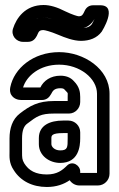

<svg xmlns="http://www.w3.org/2000/svg" viewBox="-20 -715 476 766"><path d="M300 -308V-328C300 -347 297 -369 275 -391C261 -407 242 -413 221 -413C182 -413 154 -393 141 -366H72C86 -412 138 -457 216 -457C298 -457 367 -403 367 -341V-25H300V-31C300 -55 269 -76 247 -54C229 -36 208 -19 167 -19C123 -19 95 -34 77 -63C68 -78 68 -86 68 -109V-163C68 -194 75 -212 89 -222C127 -251 142 -262 196 -262H255C280 -262 300 -283 300 -308ZM297 25H370C396 25 417 4 417 -22V-341C417 -441 314 -507 216 -507C112 -507 36 -442 21 -367C19 -357 19 -345 26 -335C36 -320 53 -316 65 -316H147C166 -316 177 -327 184 -340C190 -351 195 -363 221 -363C232 -363 236 -360 238 -357C253 -340 250 -350 250 -328V-312H196C132 -312 99 -293 59 -262C29 -239 18 -202 18 -163V-109C18 -92 15 -65 35 -36C62 7 109 31 167 31C205 31 235 20 258 4C266 16 280 25 297 25ZM253 -234H231C181 -234 135 -216 135 -164V-140C135 -94 177 -65 220 -65C294 -65 300 -131 300 -163V-187C300 -213 279 -234 253 -234ZM231 -184H250V-163C250 -127 250 -115 220 -115C197 -115 185 -130 185 -140V-164C185 -174 187 -184 231 -184ZM313 -603C336 -609 349 -626 357 -639C352 -629 347 -619 346 -618C339 -609 330 -605 313 -603ZM133 -643C128 -642 121 -639 118 -637C122 -639 127 -642 133 -643ZM188 -639C175 -643 164 -645 153 -645C162 -645 174 -644 188 -639ZM294 -650C290 -650 269 -656 240 -670C209 -686 180 -695 154 -695C80 -695 45 -642 32 -601C23 -574 44 -548 72 -548H91C112 -548 121 -561 127 -572C134 -586 134 -595 153 -595C158 -595 180 -590 213 -576C239 -565 273 -552 303 -552C337 -552 367 -563 386 -589C386 -589 453 -694 380 -694H352C335 -694 324 -685 318 -672C311 -657 308 -650 294 -650Z"/></svg>

Font: DIN Rundschrift
Style: BreitKont
Weight: 400
Width: 7
Version: Version 1.027